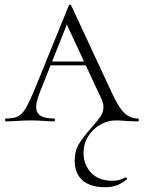

<svg xmlns="http://www.w3.org/2000/svg" viewBox="-20 -507 600 802"><path d="M194 -250H377L384 -234H179ZM249 -426 271 -434 147 -123Q131 -81 131 -61Q131 -35 149.5 -23.5Q168 -12 205 -12Q210 -12 210 -6Q210 0 205 0Q190 0 164 -2Q136 -4 112 -4Q87 -4 53 -2Q23 0 5 0Q1 0 1 -6Q1 -12 5 -12Q36 -12 54 -20.5Q72 -29 87 -54Q102 -79 124 -132L267 -483Q269 -487 273 -487Q277 -487 278 -483L439 -137Q472 -63 497 -37.5Q522 -12 556 -12Q560 -12 560 -6Q560 0 556 0Q536 0 504 -2Q478 -4 464 -4Q429 -4 398 14Q367 32 348 63Q329 94 329 131Q329 181 360.5 214.5Q392 248 449 248Q468 248 479.5 244.5Q491 241 503 234H504Q507 234 509.5 237Q512 240 510 242Q488 260 467 267.5Q446 275 418 275Q357 275 324.5 246Q292 217 292 165Q292 123 310.5 93Q329 63 363 25Q389 -4 400.5 -21.5Q412 -39 412 -60Q412 -76 405 -91Z"/></svg>

Font: Cormorant SC Light
Style: Regular
Weight: 300
Designer: Christian Thalmann (Catharsis Fonts)
Foundry: Catharsis Fonts
Version: Version 4.000